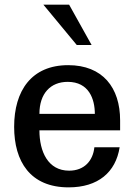

<svg xmlns="http://www.w3.org/2000/svg" viewBox="-20 -794 582 828"><path d="M41 -247C41 -98 110 14 276 14C403 14 479 -51 496 -159H387C381 -101 344 -58 278 -58C187 -58 150 -140 150 -232H498V-275C498 -416 423 -513 274 -513C116 -513 41 -403 41 -247ZM150 -303C150 -391 198 -441 272 -441C364 -441 389 -366 389 -303ZM375 -600 278 -774H167L311 -600Z"/></svg>

Font: Perun Medium
Style: Regular
Weight: 500
Foundry: Copyright (c) Stefan Peev, Context Ltd, 2016
Version: Version 1.089